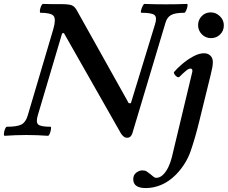

<svg xmlns="http://www.w3.org/2000/svg" viewBox="-36 -687 1159 977"><path d="M611 14Q601 14 593.5 8Q586 2 580 -7L289 -519L280 -517L156 -99Q146 -65 158.5 -53.5Q171 -42 221 -42Q225 -42 223.5 -30.5Q222 -19 217.5 -7.5Q213 4 208 4Q181 2 153 1Q125 0 99 0Q71 0 43 1Q15 2 -12 4Q-17 4 -16 -7.5Q-15 -19 -10.5 -30.5Q-6 -42 -1 -42Q51 -42 73 -53.5Q95 -65 105 -99L235 -538Q250 -589 237 -605.5Q224 -622 170 -622Q166 -622 167 -633Q168 -644 173 -655.5Q178 -667 183 -667Q206 -666 228 -666Q250 -666 273 -666Q313 -666 328 -660.5Q343 -655 354 -636L619 -162H630L753 -564Q764 -599 750 -610.5Q736 -622 684 -622Q679 -622 681.5 -633Q684 -644 689.5 -655.5Q695 -667 699 -667Q726 -666 753 -665.5Q780 -665 808 -665Q834 -665 861 -665.5Q888 -666 915 -667Q920 -667 918 -655.5Q916 -644 911 -633Q906 -622 902 -622Q855 -622 834.5 -610.5Q814 -599 806 -571L637 -7Q634 2 627.5 8Q621 14 611 14ZM1038 -493Q1010 -493 991 -512.5Q972 -532 972 -559Q972 -586 990.5 -605Q1009 -624 1036 -624Q1063 -624 1083 -604.5Q1103 -585 1103 -558Q1103 -530 1084 -511.5Q1065 -493 1038 -493ZM706 270Q642 270 642 225Q642 203 657.5 191.5Q673 180 688 180Q702 180 710 185Q718 190 729 199Q739 208 746 213Q753 218 758 218Q778 218 794 202Q810 186 821 162.5Q832 139 838 115L941 -315Q942 -318 942.5 -321.5Q943 -325 943 -328Q943 -338 932 -338Q924 -338 910 -326.5Q896 -315 876 -295Q871 -292 863.5 -297Q856 -302 851.5 -309.5Q847 -317 850 -321Q866 -340 892 -362Q918 -384 947.5 -400Q977 -416 1002 -416Q1022 -416 1034.5 -404Q1047 -392 1047 -371Q1047 -359 1044.5 -344.5Q1042 -330 1036 -306L978 -70Q958 12 935 79.5Q912 147 860 201Q824 237 785 253.5Q746 270 706 270Z"/></svg>

Font: Junicode SmExp
Style: Bold Italic
Weight: 700
Width: 6
Italic angle: -11°
Designer: Peter S. Baker
Version: Version 2.205; ttfautohint (v1.8.4)